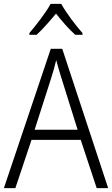

<svg xmlns="http://www.w3.org/2000/svg" viewBox="-20 -967 577 987"><path d="M295 -947H240C217 -903 165 -837 131 -797V-788H168C200 -817 237 -860 268 -897C298 -859 334 -817 367 -788H404V-797C372 -833 319 -902 295 -947ZM477 0H536L300 -716H241L0 0H59L142 -248H395ZM297 -562 379 -300H158L242 -562C251 -590 261 -624 269 -658C277 -627 289 -587 297 -562Z"/></svg>

Font: Noto Sans Telugu SemiCondensed Light
Style: Regular
Weight: 300
Width: 4
Designer: Jelle Bosma - Monotype Design Team
Foundry: Monotype Imaging Inc.
Version: Version 2.005